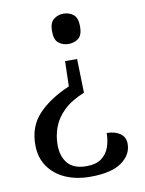

<svg xmlns="http://www.w3.org/2000/svg" viewBox="-83 -598 640 849"><g transform="rotate(-10 237.0 -173.5)"><path d="M286 -331 290 -179Q231 -155 197 -122Q163 -89 149 -50.5Q135 -12 135 28Q135 80 161.5 111.5Q188 143 246 143Q288 143 312.5 125Q337 107 347.5 77.5Q358 48 358 14Q394 14 417.5 30Q441 46 441 77Q441 126 395 159Q349 192 254 192Q191 192 142.5 170.5Q94 149 66 108.5Q38 68 38 11Q38 -72 89 -126Q140 -180 229 -218L232 -331ZM261 -539Q287 -539 305.5 -524Q324 -509 324 -471Q324 -432 305.5 -417.5Q287 -403 261 -403Q236 -403 217 -417.5Q198 -432 198 -471Q198 -509 217 -524Q236 -539 261 -539Z"/></g></svg>

Font: Noto Serif Khojki
Style: Regular
Weight: 400
Designer: Juan Bruce
Version: Version 2.002